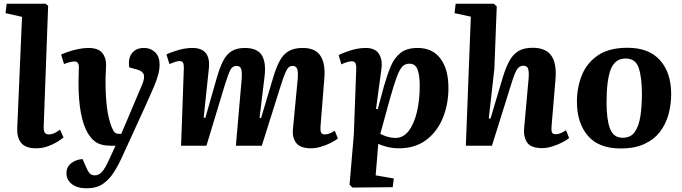

<svg xmlns="http://www.w3.org/2000/svg" viewBox="-20 -787 3686 1037"><path d="M99 -696 10 -716 16 -767H225L240 -756L216 -104Q215 -83 221 -72Q227 -61 245 -61Q271 -61 304 -87L323 -45Q312 -35 289.5 -21Q267 -7 237.5 3.5Q208 14 175 14Q118 14 94.5 -15Q71 -44 73 -94Z M643 53Q621 102 596 142Q571 182 536 206Q501 230 448 230Q398 230 368.5 207.5Q339 185 339 149Q339 115 364 95Q389 75 426 72L442 109Q454 138 464 149Q474 160 492 160Q514 160 531 141Q548 122 567 80L604 0H578Q534 0 506 -14.5Q478 -29 456 -65Q404 -150 404 -341Q404 -360 405 -384.5Q406 -409 406 -425Q406 -455 382 -455Q372 -455 356 -451Q340 -447 326 -441L310 -492Q324 -499 349 -507.5Q374 -516 402.5 -522Q431 -528 458 -528Q509 -528 531 -502.5Q553 -477 553 -438Q553 -421 551.5 -397.5Q550 -374 550 -343Q550 -270 557.5 -208Q565 -146 584 -98Q593 -77 601.5 -70.5Q610 -64 622 -64H635L746 -326Q762 -363 757 -382.5Q752 -402 722 -411L678 -423Q671 -472 693 -500Q715 -528 758 -528Q794 -528 818 -504.5Q842 -481 842 -439Q842 -412 834.5 -384Q827 -356 811.5 -319Q796 -282 771 -227Z M1285 -357Q1288 -396 1283 -413.5Q1278 -431 1258 -431Q1235 -431 1224 -409Q1213 -387 1194 -327L1095 0H958L973 -421Q973 -441 968 -449Q963 -457 948 -457Q938 -457 925.5 -452.5Q913 -448 895 -441L879 -493Q903 -505 942.5 -516.5Q982 -528 1019 -528Q1120 -528 1108 -416L1080 -152L1089 -150L1151 -367Q1166 -419 1183.5 -455Q1201 -491 1229 -509.5Q1257 -528 1303 -528Q1369 -528 1393.5 -489.5Q1418 -451 1409 -375L1382 -151L1390 -149L1455 -367Q1471 -421 1490 -457Q1509 -493 1538.5 -510.5Q1568 -528 1615 -528Q1683 -528 1710.5 -486Q1738 -444 1732 -367L1712 -116Q1709 -85 1713.5 -73Q1718 -61 1734 -61Q1758 -61 1788 -81L1805 -39Q1790 -27 1765 -14.5Q1740 -2 1712 6Q1684 14 1660 14Q1603 14 1580.5 -14Q1558 -42 1562 -88L1588 -361Q1591 -402 1584.5 -416.5Q1578 -431 1560 -431Q1548 -431 1539 -423Q1530 -415 1520 -391.5Q1510 -368 1495 -320L1394 0H1254Z M1904 -413Q1905 -436 1899.5 -446Q1894 -456 1879 -456Q1868 -456 1851 -450.5Q1834 -445 1824 -439L1809 -489Q1833 -502 1874 -515Q1915 -528 1956 -528Q2005 -528 2026 -497Q2047 -466 2040 -414L2011 -199L2020 -197L2054 -322Q2071 -382 2090.5 -428.5Q2110 -475 2143.5 -501.5Q2177 -528 2236 -528Q2316 -528 2359 -470.5Q2402 -413 2402 -312Q2402 -222 2371 -148Q2340 -74 2280.5 -30Q2221 14 2135 14Q2103 14 2072 6.5Q2041 -1 2023 -10L2009 160L2107 177L2101 224L1883 226L1868 210L1891 -60ZM2191 -443Q2169 -443 2154 -428.5Q2139 -414 2123 -371.5Q2107 -329 2084 -246L2034 -64Q2053 -54 2074 -48Q2095 -42 2116 -42Q2158 -42 2187 -79.5Q2216 -117 2231.5 -181Q2247 -245 2247 -324Q2247 -378 2235.5 -410.5Q2224 -443 2191 -443Z M3054 -41Q3039 -29 3014 -16.5Q2989 -4 2961 4.5Q2933 13 2909 13Q2846 13 2826 -19Q2806 -51 2811 -97L2835 -362Q2838 -401 2832 -416.5Q2826 -432 2807 -432Q2784 -432 2771 -410Q2758 -388 2741 -332L2637 0H2496L2523 -697L2435 -716L2441 -767H2647L2663 -752L2650 -415L2620 -148L2629 -146L2695 -367Q2712 -423 2731.5 -458.5Q2751 -494 2780.5 -511.5Q2810 -529 2857 -529Q2928 -529 2958 -486Q2988 -443 2980 -356L2959 -106Q2957 -83 2961 -72.5Q2965 -62 2982 -62Q2995 -62 3009 -68Q3023 -74 3037 -84Z M3333 15Q3213 15 3154.5 -54.5Q3096 -124 3096 -237Q3096 -315 3123 -381.5Q3150 -448 3210 -488.5Q3270 -529 3369 -529Q3485 -529 3545 -461.5Q3605 -394 3605 -279Q3605 -222 3590.5 -169Q3576 -116 3544 -74.5Q3512 -33 3459.5 -9Q3407 15 3333 15ZM3343 -43Q3387 -43 3409 -75Q3431 -107 3439 -160.5Q3447 -214 3447 -279Q3447 -368 3430 -419.5Q3413 -471 3359 -471Q3302 -471 3279 -413Q3256 -355 3256 -233Q3256 -142 3274.5 -92.5Q3293 -43 3343 -43Z"/></svg>

Font: Literata 36pt
Style: Bold Italic
Weight: 700
Italic angle: -2°
Designer: Latin by Veronika Burian and Jose Scaglione. Greek by Irene Vlachou. Cyrillic by Vera Evstafieva
Foundry: TypeTogether
Version: Version 3.002